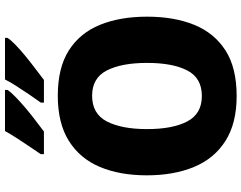

<svg xmlns="http://www.w3.org/2000/svg" viewBox="-122 -860 992 789"><g transform="rotate(-90 374.5 -466.0)"><path d="M700 -358Q700 -247 666.5 -164.5Q633 -82 561.5 -36Q490 10 374 10Q262 10 189.5 -36Q117 -82 82.5 -165Q48 -248 48 -359Q48 -470 82.5 -552Q117 -634 189.5 -679.5Q262 -725 375 -725Q490 -725 561.5 -679.5Q633 -634 666.5 -551.5Q700 -469 700 -358ZM238 -358Q238 -253 269.5 -193Q301 -133 374 -133Q448 -133 479 -193Q510 -253 510 -358Q510 -463 479 -523.5Q448 -584 375 -584Q301 -584 269.5 -523.5Q238 -463 238 -358ZM613 -942V-932Q605 -919 584.5 -899Q564 -879 537 -857Q510 -835 484 -815.5Q458 -796 440 -782H347V-795Q361 -814 378.5 -840Q396 -866 413.5 -893Q431 -920 442 -942ZM399 -942V-932Q391 -919 370.5 -899Q350 -879 324 -857Q298 -835 272 -815.5Q246 -796 228 -782H135V-795Q148 -814 165.5 -840Q183 -866 200.5 -893Q218 -920 230 -942Z"/></g></svg>

Font: Noto Sans Disp ExtBd
Style: Regular
Weight: 800
Designer: Monotype Design Team
Foundry: Monotype Imaging Inc.
Version: Version 2.000;GOOG;noto-source:20170915:90ef993387c0; ttfaut